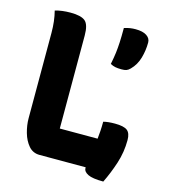

<svg xmlns="http://www.w3.org/2000/svg" viewBox="-112 -803 825 937"><g transform="rotate(15 300.0 -334.5)"><path d="M163 0Q129 0 107.5 -25Q86 -50 75.5 -87Q65 -124 65 -159V-590Q65 -651 52 -700Q69 -705 88.5 -707.5Q108 -710 130 -710Q183 -710 204 -692.5Q225 -675 225 -620V-150H416Q418 -168 419.5 -189.5Q421 -211 421 -237Q444 -243 479 -243Q524 -243 541.5 -229.5Q559 -216 559 -181Q559 -120 540.5 -63Q522 -6 497 45Q442 45 419 33.5Q396 22 396 4Q396 2 396 0ZM457 -714Q494 -714 513.5 -701Q533 -688 533 -667Q533 -627 522 -588.5Q511 -550 484 -523Q474 -513 465 -510Q456 -507 441 -507Q422 -507 409.5 -509.5Q397 -512 384 -519Q391 -554 394 -578.5Q397 -603 398.5 -631.5Q400 -660 400 -705Q417 -710 430 -712Q443 -714 457 -714Z"/></g></svg>

Font: Recursive Mn Csl St XBd
Style: Regular
Weight: 800
Monospace: yes
Version: Version 1.079;hotconv 1.0.112;makeotfexe 2.5.65598; ttfautoh